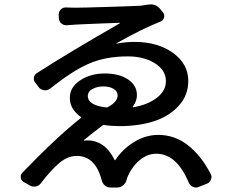

<svg xmlns="http://www.w3.org/2000/svg" viewBox="-20 -795 1040 855"><path d="M439.5 -410.2Q413.1 -410.2 392.1 -398.9Q371.1 -387.7 371.1 -367.2Q371.1 -326.2 453.1 -316.4Q457 -316.4 460.9 -318.4Q503.9 -341.8 503.9 -370.1Q503.9 -388.7 485.8 -399.4Q467.8 -410.2 439.5 -410.2ZM638.7 -774.4Q645.5 -775.4 651.4 -775.4Q677.7 -775.4 694.3 -753.9L707 -738.3Q713.9 -728.5 710.4 -716.3Q707 -704.1 695.3 -699.2Q613.3 -667 499 -602.5Q498 -601.6 498.5 -601.1Q499 -600.6 499 -600.6Q537.1 -608.4 583 -608.4Q684.6 -607.4 751.5 -558.6Q818.4 -509.8 818.4 -434.6Q818.4 -369.1 774.4 -322.3Q730.5 -275.4 663.6 -254.4Q596.7 -233.4 513.7 -233.4Q476.6 -233.4 444.3 -238.3Q440.4 -239.3 436.5 -236.3Q392.6 -203.1 354.5 -171.9Q353.5 -170.9 354 -169.9Q354.5 -168.9 355.5 -168.9Q362.3 -169.9 368.2 -169.9Q447.3 -169.9 490.2 -83Q491.2 -82 492.2 -81.5Q493.2 -81.1 494.1 -83Q527.3 -132.8 578.6 -163.6Q629.9 -194.3 684.6 -194.3Q758.8 -194.3 817.9 -147.5Q877 -100.6 918 -20.5Q921.9 -13.7 921.9 -6.8Q921.9 -1 918.9 4.9Q914.1 18.6 900.4 23.4L865.2 37.1Q852.5 43 839.4 37.1Q826.2 31.2 820.3 17.6Q766.6 -110.4 675.8 -110.4Q635.7 -110.4 600.6 -80.6Q565.4 -50.8 545.9 -2Q544.9 2 543.9 5.9Q540 20.5 528.3 30.3Q516.6 40 502 40H471.7Q457 40 446.3 30.3Q435.5 20.5 432.6 5.9Q431.6 1 429.7 -3.9Q400.4 -100.6 321.3 -100.6Q281.2 -100.6 243.7 -68.8Q206.1 -37.1 163.1 19.5Q154.3 32.2 140.1 35.2Q126 38.1 113.3 31.2L85.9 15.6Q72.3 7.8 72.3 -7.8Q72.3 -18.6 80.1 -26.4Q231.4 -183.6 339.8 -269.5Q342.8 -271.5 339.8 -274.4Q291 -308.6 291 -359.4Q291 -407.2 337.4 -437.5Q383.8 -467.8 446.3 -467.8Q511.7 -467.8 550.8 -440.9Q589.8 -414.1 589.8 -371.1Q589.8 -344.7 571.3 -320.3Q571.3 -319.3 571.8 -318.4Q572.3 -317.4 573.2 -317.4Q637.7 -328.1 678.2 -359.4Q718.8 -390.6 718.8 -433.6Q718.8 -482.4 669.9 -513.2Q621.1 -543.9 548.8 -543.9Q447.3 -543.9 372.1 -509.8Q302.7 -479.5 203.1 -400.4Q191.4 -391.6 177.2 -393.1Q163.1 -394.5 153.3 -405.3L138.7 -424.8Q128.9 -434.6 130.9 -448.7Q132.8 -462.9 144.5 -469.7Q284.2 -559.6 513.7 -691.4Q513.7 -692.4 513.7 -692.9Q513.7 -693.4 512.7 -693.4Q502.9 -693.4 455.1 -691.4Q407.2 -689.5 358.9 -687.5Q310.5 -685.5 277.3 -682.6Q263.7 -681.6 252.9 -690.9Q242.2 -700.2 242.2 -714.8L241.2 -729.5Q241.2 -743.2 251 -752.9Q260.7 -762.7 274.4 -761.7Q299.8 -760.7 316.4 -760.7Q345.7 -760.7 459 -764.2Q572.3 -767.6 605.5 -769.5Q621.1 -771.5 638.7 -774.4Z"/></svg>

Font: Gen Jyuu GothicL Medium
Style: Regular
Weight: 500
Designer: [Source Han Sans]
Ryoko NISHIZUKA  (kana & ideographs); Paul D. Hunt (Latin, Greek & Cyrillic); Wenlong ZHANG  (bopomofo
Version: Version 1.002.20150607